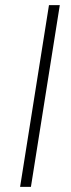

<svg xmlns="http://www.w3.org/2000/svg" viewBox="-20 -725 274 745"><path d="M58 0 170 -705H212L100 0Z"/></svg>

Font: Nunito Sans 12pt ExtraLight
Style: Italic
Weight: 200
Italic angle: -9°
Designer: Vernon Adams
Foundry: Vernon Adams
Version: Version 3.101;gftools[0.9.27]